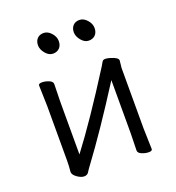

<svg xmlns="http://www.w3.org/2000/svg" viewBox="-130 -805 843 922"><g transform="rotate(-20 291.5 -344.0)"><path d="M434 -640Q434 -618 421.5 -605Q409 -592 388 -592Q367 -592 350 -612.5Q333 -633 333 -654Q333 -675 345 -688Q357 -701 378 -701Q399 -701 416.5 -681.5Q434 -662 434 -640ZM251 -640Q251 -618 238.5 -605Q226 -592 205 -592Q184 -592 167 -612.5Q150 -633 150 -654Q150 -675 162 -688Q174 -701 195 -701Q216 -701 233.5 -681.5Q251 -662 251 -640ZM422 -18 424 -106V-377Q290 -166 185 -25Q175 -12 167.5 0.5Q160 13 144 13Q128 13 108.5 -1Q89 -15 89 -29V-31Q92 -58 92 -86V-364L89 -471Q89 -481 106.5 -481Q124 -481 142 -473.5Q160 -466 160 -453L158 -364V-94Q262 -231 404 -456Q409 -464 414 -473.5Q419 -483 430.5 -483Q442 -483 457 -478Q494 -467 494 -452L490 -415V-106L493 0Q493 10 475.5 10Q458 10 440 2.5Q422 -5 422 -18Z"/></g></svg>

Font: LXGW WenKai
Style: Regular
Weight: 400
Designer: LXGW / Fontworks Inc.
Foundry: LXGW / Fontworks Inc.
Version: Version 1.520; June 14, 2025